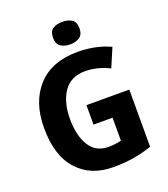

<svg xmlns="http://www.w3.org/2000/svg" viewBox="-165 -1043 1019 1168"><g transform="rotate(-20 344.0 -459.0)"><path d="M340.8 -274.9H463.9V-126C442.9 -120.6 411.6 -116.2 380.9 -116.2C325.7 -116.2 284.7 -138.7 257.8 -183.1C231 -227.5 217.8 -285.2 217.8 -355C217.8 -428.2 233.4 -487.3 264.6 -531.7C295.4 -576.2 341.8 -598.1 402.8 -598.1C460 -598.1 513.7 -582 559.1 -559.1L610.8 -680.2C554.7 -707 480.5 -724.1 402.8 -724.1C289.1 -724.1 201.7 -690.9 141.6 -625C81.1 -559.1 50.8 -469.7 50.8 -357.9C50.8 -238.3 79.1 -147 136.2 -84.5C192.9 -21.5 270.5 9.8 369.1 9.8C466.3 9.8 548.3 -5.9 618.2 -30.8V-400.9H340.8ZM376 -927.7C352.1 -927.7 331.5 -922.9 314.9 -912.6C298.3 -902.3 290 -882.8 290 -855C290 -827.6 298.3 -808.6 314.9 -797.9C331.5 -787.1 352.1 -781.7 376 -781.7C398.9 -781.7 418.5 -787.1 435.5 -797.9C452.6 -808.6 460.9 -827.6 460.9 -855C460.9 -882.8 452.6 -902.3 435.5 -912.6C418.5 -922.9 398.9 -927.7 376 -927.7Z"/></g></svg>

Font: Avrile Sans
Style: Bold
Weight: 700
Designer: Monotype Design Team, Google (font), Stefan Peev (BGR Cyrillic), Cristiano Sobral (main changes)
Foundry: The Avrile Sans Project Authors
Version: Version 3.110